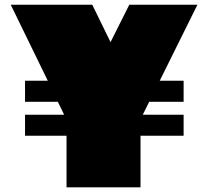

<svg xmlns="http://www.w3.org/2000/svg" viewBox="-20 -800 889 820"><path d="M86.9 -455.1H184.1L25.9 -779.8H374L452.1 -620.1L532.2 -779.8H823.2L662.1 -455.1H764.2V-365.2H617.2L589.8 -310.1H764.2V-220.2H580.1V0H264.2V-220.2H86.9V-310.1H253.9L227.1 -365.2H86.9Z"/></svg>

Font: Fz Rammetto One
Style: Regular
Weight: 400
Designer: Vernon Adams
Foundry: Vernon Adams
Version: Vit hóa bi c Thuy @ FontZin.Com